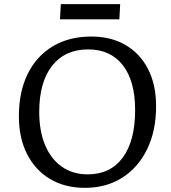

<svg xmlns="http://www.w3.org/2000/svg" viewBox="-20 -891 823 925"><path d="M71 -331Q71 -449 113.5 -535Q156 -621 234.5 -668Q313 -715 420 -715Q515 -715 585 -674Q655 -633 693.5 -558Q732 -483 732 -379Q732 -261 689 -172.5Q646 -84 569 -35Q492 14 389 14Q293 14 221.5 -28.5Q150 -71 110.5 -148.5Q71 -226 71 -331ZM169 -352Q169 -259 197.5 -191.5Q226 -124 278.5 -87.5Q331 -51 402 -51Q512 -51 571.5 -132Q631 -213 631 -361Q631 -501 571.5 -577Q512 -653 405 -653Q293 -653 231 -574Q169 -495 169 -352ZM273 -871H559L555 -798H269Z"/></svg>

Font: Literata 7pt
Style: Italic
Weight: 400
Italic angle: -2°
Designer: Latin by Veronika Burian and Jose Scaglione. Greek by Irene Vlachou. Cyrillic by Vera Evstafieva
Foundry: TypeTogether
Version: Version 3.002